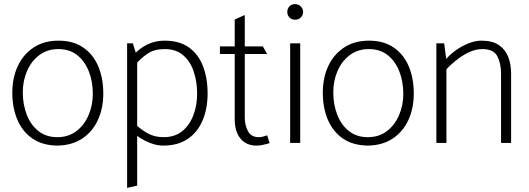

<svg xmlns="http://www.w3.org/2000/svg" viewBox="-20 -696 2575 935"><path d="M259 13Q187 12 138.5 -21Q90 -54 65 -112Q40 -170 40 -245Q40 -317 66.5 -374Q93 -431 143.5 -464.5Q194 -498 265 -498Q337 -498 385.5 -464.5Q434 -431 458.5 -373Q483 -315 483 -240Q483 -168 456.5 -111Q430 -54 380 -21Q330 12 259 13ZM259 -28Q313 -28 351.5 -57Q390 -86 411 -134.5Q432 -183 432 -239Q432 -299 412.5 -348.5Q393 -398 356 -427.5Q319 -457 264 -457Q211 -457 172 -428Q133 -399 112 -351Q91 -303 91 -246Q91 -187 110.5 -137Q130 -87 167.5 -57.5Q205 -28 259 -28Z M648 208V-418L627 -485H599V219ZM643 -386Q669 -415 700.5 -436Q732 -457 782 -457Q837 -457 871.5 -427.5Q906 -398 923 -348.5Q940 -299 940 -239Q940 -183 921.5 -134.5Q903 -86 867 -57Q831 -28 777 -28Q731 -28 697 -48Q663 -68 638 -92L618 -59Q632 -45 657 -28Q682 -11 713 1Q744 13 775 13Q847 13 895 -20Q943 -53 967 -110.5Q991 -168 991 -240Q991 -316 968.5 -374Q946 -432 900 -465Q854 -498 782 -498Q749 -498 720.5 -488.5Q692 -479 667.5 -461.5Q643 -444 623 -420Z M1260 -470H1172V-623L1123 -601V-470H1051V-433H1123V-116Q1123 -74 1136 -45.5Q1149 -17 1172.5 -2Q1196 13 1227 13Q1240 13 1252.5 11Q1265 9 1275.5 6Q1286 3 1293 1L1281 -37Q1276 -35 1263.5 -31.5Q1251 -28 1240 -28Q1203 -28 1187.5 -57.5Q1172 -87 1172 -123V-433H1281Z M1442 0V-485H1393V0ZM1417 -600Q1434 -600 1445 -611Q1456 -622 1456 -638Q1456 -654 1444.5 -665Q1433 -676 1417 -676Q1400 -676 1389.5 -665Q1379 -654 1379 -638Q1379 -622 1389.5 -611Q1400 -600 1417 -600Z M1771 13Q1699 12 1650.5 -21Q1602 -54 1577 -112Q1552 -170 1552 -245Q1552 -317 1578.5 -374Q1605 -431 1655.5 -464.5Q1706 -498 1777 -498Q1849 -498 1897.5 -464.5Q1946 -431 1970.5 -373Q1995 -315 1995 -240Q1995 -168 1968.5 -111Q1942 -54 1892 -21Q1842 12 1771 13ZM1771 -28Q1825 -28 1863.5 -57Q1902 -86 1923 -134.5Q1944 -183 1944 -239Q1944 -299 1924.5 -348.5Q1905 -398 1868 -427.5Q1831 -457 1776 -457Q1723 -457 1684 -428Q1645 -399 1624 -351Q1603 -303 1603 -246Q1603 -187 1622.5 -137Q1642 -87 1679.5 -57.5Q1717 -28 1771 -28Z M2154 0V-359Q2182 -388 2211.5 -410Q2241 -432 2270.5 -444.5Q2300 -457 2329 -457Q2384 -457 2402 -422Q2420 -387 2420 -337V0H2469V-337Q2469 -384 2454.5 -420Q2440 -456 2408.5 -477Q2377 -498 2325 -498Q2295 -498 2263 -485.5Q2231 -473 2202.5 -453Q2174 -433 2153 -409L2143 -485H2105V0Z"/></svg>

Font: Catamaran Thin
Style: Regular
Weight: 100
Designer: Pria Ravichandran
Version: Version 2.000